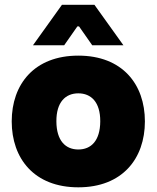

<svg xmlns="http://www.w3.org/2000/svg" viewBox="-20 -779 659 808"><path d="M309.6 9.3C495.1 9.3 589.8 -111.8 589.8 -268.1C589.8 -424.3 495.1 -544.9 309.6 -544.9C124 -544.9 29.3 -424.3 29.3 -268.1C29.3 -111.8 124 9.3 309.6 9.3ZM118.7 -588.4H250L305.7 -668H312.5L368.2 -588.4H499.5L377.4 -758.8H240.7ZM217.3 -268.1C216.8 -349.6 255.9 -386.2 309.6 -386.2C363.3 -386.2 402.3 -349.6 401.9 -268.1C401.4 -186.5 363.3 -149.9 309.6 -149.9C255.9 -149.9 217.8 -186.5 217.3 -268.1Z"/></svg>

Font: Wand UI Pro Black
Style: Regular
Weight: 900
Designer: Andreas Faust
Version: Version 1.003;FEAKit 1.0